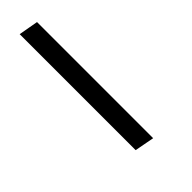

<svg xmlns="http://www.w3.org/2000/svg" viewBox="23 -447 415 415"><g transform="rotate(45 231.0 -239.5)"><path d="M19.5 -217H374L382.5 -262H27.5Z"/></g></svg>

Font: Anybody SemiExpanded Light
Style: Italic
Weight: 300
Width: 6
Italic angle: -10°
Version: Version 1.113;gftools[0.9.25]